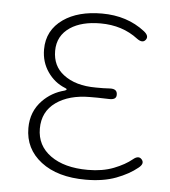

<svg xmlns="http://www.w3.org/2000/svg" viewBox="-45 -581 564 636"><g transform="rotate(5 237.0 -263.5)"><path d="M263 13Q169 13 114 -29.5Q59 -72 59 -141Q59 -196 95 -233Q125 -264 168 -275Q174 -277 174 -279.5Q174 -282 168 -284Q133 -298 110.5 -330.5Q88 -363 88 -405Q88 -469 141 -506Q190 -540 269 -540Q353 -540 412 -494Q431 -479 421 -466Q411 -453 392 -467Q340 -507 267 -507Q205 -507 167 -482Q125 -454 125 -403.5Q125 -353 162 -325Q202 -294 270 -294Q282 -294 294 -294L317 -295Q341 -296 341 -277Q342 -259 317 -260L278 -261Q266 -261 254 -261Q184 -261 140.5 -230Q97 -199 97 -142.5Q97 -86 143 -53Q189 -20 267 -20Q316 -20 353 -34.5Q390 -49 413 -68Q431 -83 442 -70Q453 -57 434 -42Q406 -19 363.5 -3Q321 13 263 13Z"/></g></svg>

Font: Resource Han Rounded JP ExtraLight
Style: Regular
Weight: 250
Designer: Cyano Hao (round all glyphs); Ryoko NISHIZUKA 西塚涼子 (kana, bopomofo & ideographs); Paul D. Hunt (Latin, Greek & Cyrillic)
Foundry: Cyano Hao
Version: 0.990